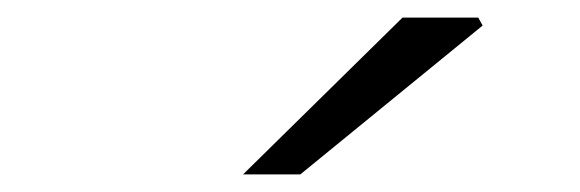

<svg xmlns="http://www.w3.org/2000/svg" viewBox="-20 -824 659 218"><path d="M437 -804H523L528 -795L321 -626H256Z"/></svg>

Font: Nebula Sans Book
Style: Regular
Weight: 400
Italic angle: -9°
Designer: Paul D. Hunt for Adobe (as Source Sans)
Foundry: Nebula Entertainment & Broadcasting LLC
Version: Version 1.010